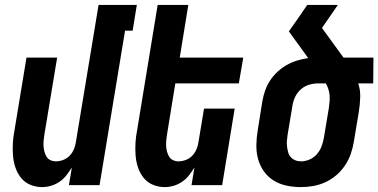

<svg xmlns="http://www.w3.org/2000/svg" viewBox="-20 -755 1543 783"><path d="M152 8Q126 8 103.5 -1.5Q81 -11 66 -29.5Q51 -48 43 -71.5Q35 -95 33 -120.5Q31 -146 32.5 -172Q34 -198 39 -223L88 -520H213L161 -206Q159 -195 158 -183Q157 -171 157.5 -159.5Q158 -148 161 -137Q164 -126 169.5 -116.5Q175 -107 185.5 -102Q196 -97 208 -97Q223 -97 238.5 -103Q254 -109 265 -121Q276 -133 282 -148Q288 -163 290 -179L382 -735H538L521 -630H490L386 0H261L273 -72Q263 -56 251 -40.5Q239 -25 223 -14Q207 -3 188.5 2.5Q170 8 152 8Z M652 8Q626 8 603.5 -1.5Q581 -11 566 -29.5Q551 -48 543 -71.5Q535 -95 533 -120.5Q531 -146 532.5 -172Q534 -198 539 -223L623 -735H748L713 -520H972L954 -415H695L661 -206Q659 -195 658 -183Q657 -171 657.5 -159.5Q658 -148 661 -137Q664 -126 669.5 -116.5Q675 -107 685.5 -102Q696 -97 708 -97Q723 -97 738.5 -103Q754 -109 765 -121Q776 -133 782 -148Q788 -163 790 -179L812 -312H937L886 0H761L773 -72Q763 -56 751 -40.5Q739 -25 723 -14Q707 -3 688.5 2.5Q670 8 652 8Z M1207 8Q1177 8 1148.5 2Q1120 -4 1096.5 -18.5Q1073 -33 1056.5 -56Q1040 -79 1032.5 -106.5Q1025 -134 1025.5 -164Q1026 -194 1031 -223L1050 -343Q1054 -365 1061.5 -386.5Q1069 -408 1082 -427.5Q1095 -447 1112.5 -463Q1130 -479 1150.5 -490.5Q1171 -502 1193 -508.5Q1215 -515 1237 -518L1158 -627Q1177 -654 1196 -681Q1215 -708 1233 -735H1358L1293 -641L1381 -520H1503L1502 -415H1441Q1450 -388 1449 -357.5Q1448 -327 1443 -297L1423 -177Q1419 -152 1410.5 -127.5Q1402 -103 1387 -80.5Q1372 -58 1351.5 -40.5Q1331 -23 1307 -12Q1283 -1 1257.5 3.5Q1232 8 1207 8ZM1208 -97Q1225 -97 1242.5 -104.5Q1260 -112 1272.5 -126.5Q1285 -141 1291.5 -158.5Q1298 -176 1301 -194L1321 -314Q1323 -327 1324 -340.5Q1325 -354 1324 -367Q1323 -380 1319 -392Q1315 -404 1309 -415H1279Q1261 -415 1242.5 -410Q1224 -405 1209 -392.5Q1194 -380 1185 -362.5Q1176 -345 1173 -326L1153 -206Q1151 -194 1150 -181.5Q1149 -169 1150.5 -157.5Q1152 -146 1155 -134.5Q1158 -123 1165.5 -114.5Q1173 -106 1184 -101.5Q1195 -97 1208 -97Z"/></svg>

Font: Iosevka Term Curly Extrabold
Style: Italic
Weight: 800
Italic angle: -9°
Designer: Belleve Invis
Foundry: Belleve Invis
Version: Version 32.3.0